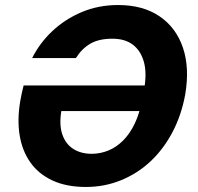

<svg xmlns="http://www.w3.org/2000/svg" viewBox="-20 -732 789 764"><path d="M322 12Q245 12 189.5 -13.5Q134 -39 101 -85.5Q68 -132 58 -195Q48 -258 61 -332Q63 -345 66.5 -360.5Q70 -376 74 -392H603L585 -290H224Q215 -235 228 -197Q241 -159 271.5 -139.5Q302 -120 345 -120Q379 -120 411 -133Q443 -146 470 -173Q497 -200 516.5 -241Q536 -282 546 -338L553 -374Q565 -439 553 -484Q541 -529 509.5 -553.5Q478 -578 427 -578Q374 -578 340 -558.5Q306 -539 282 -501H108Q138 -561 188.5 -608.5Q239 -656 305.5 -684Q372 -712 450 -712Q549 -712 615 -667Q681 -622 708 -542Q735 -462 717 -356Q702 -274 666.5 -206.5Q631 -139 579.5 -90.5Q528 -42 462 -15Q396 12 322 12Z"/></svg>

Font: DM Sans 9pt
Style: Bold Italic
Weight: 700
Italic angle: -10°
Version: Version 4.004;gftools[0.9.30]